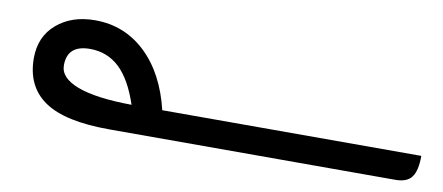

<svg xmlns="http://www.w3.org/2000/svg" viewBox="-40 -418 1248 541"><g transform="rotate(10 584.0 -148.0)"><path d="M1168 -79.1Q1168 -37.1 1154.5 -18.6Q1141.1 0 1107.9 0H289.1Q162.1 0 103.5 -40Q44.9 -80.1 44.9 -161.1Q44.9 -222.7 87.6 -259.3Q130.4 -295.9 196.8 -295.9Q281.2 -295.9 341.8 -238.5Q402.3 -181.2 426.8 -79.1ZM196.8 -213.9Q131.8 -213.9 131.8 -155.8Q131.8 -119.6 184.1 -99.9Q236.3 -80.1 338.9 -79.1Q315.9 -148.4 281 -181.2Q246.1 -213.9 196.8 -213.9Z"/></g></svg>

Font: Droid Arabic Kufi
Style: Regular
Weight: 400
Designer: Pascal Zoghbi
Foundry: Irfont.ir
Version: Version 1.00 February 28, 2013, initial release